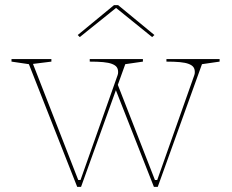

<svg xmlns="http://www.w3.org/2000/svg" viewBox="-20 -731 909 751"><path d="M437 -409 586 -27H595L740 -437Q741 -439 741.5 -442.5Q742 -446 742 -449Q742 -461 736.5 -468.5Q731 -476 718 -481Q705 -486 683.5 -488Q662 -490 631 -490V-500H839V-490L770 -480L597 0H582L429 -389ZM282 0 93 -480 25 -490V-500H181V-490L109 -481L286 -27H295L440 -437Q441 -439 441.5 -442.5Q442 -446 442 -449Q442 -461 436.5 -468.5Q431 -476 418 -481Q405 -486 383.5 -488Q362 -490 331 -490V-500H539V-490L470 -480L297 0ZM292 -586 284 -594 426 -711H442L584 -594L575 -586L434 -700Z"/></svg>

Font: Kalnia Thin
Style: Regular
Weight: 250
Designer: Frida Medrano
Foundry: Frida Medrano
Version: Version 1.105